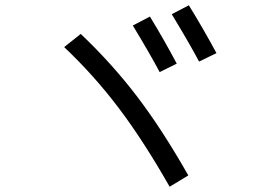

<svg xmlns="http://www.w3.org/2000/svg" viewBox="-20 -765 1040 730"><path d="M485 -668 550 -702Q605 -612 652 -523L587 -491Q551 -559 485 -668ZM633 -711 698 -745Q754 -654 803 -563L737 -531Q695 -609 633 -711ZM224 -586 287 -636Q405 -524 500.5 -399Q596 -274 696 -98L625 -55Q526 -229 432 -353.5Q338 -478 224 -586Z"/></svg>

Font: Mplus 1p
Style: Regular
Weight: 400
Version: Version 1.061